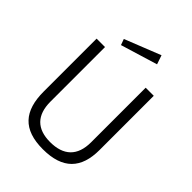

<svg xmlns="http://www.w3.org/2000/svg" viewBox="-269 -1098 1242 1242"><g transform="rotate(45 352.0 -476.5)"><path d="M615 -742H541V-243C541 -117 474 -56 352 -56C232 -56 169 -119 169 -243V-742H92V-258C92 -81 170 10 352 10C534 10 615 -79 615 -246ZM218 -865 233 -824 486 -901 465 -963Z"/></g></svg>

Font: Cheyenne Sans Light
Style: Regular
Weight: 300
Designer: The Public Sans project authors (U.S. Web Design System), Libre Franklin designed by Pablo Impallari and Rodrigo Fuenzal
Foundry: The Cheyenne Sans Project Authors
Version: Version 2.007